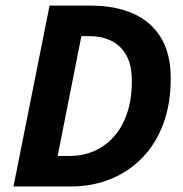

<svg xmlns="http://www.w3.org/2000/svg" viewBox="-20 -672 661 692"><path d="M28.6 0 158.6 -651.8H307.4Q394.3 -651.8 459.2 -623.4Q524.1 -595 559.8 -536.7Q595.4 -478.4 595.4 -389.1Q595.4 -296.8 568 -224.3Q540.6 -151.8 491.5 -102Q442.4 -52.2 377.2 -26.1Q312 0 236.8 0ZM187.8 -110H234.1Q278.1 -110 317.8 -126.8Q357.5 -143.7 388.7 -177.6Q419.9 -211.6 437.5 -262.3Q455.2 -313.1 455.2 -380.4Q455.2 -438 434.9 -473.6Q414.6 -509.1 380.1 -525.4Q345.6 -541.8 303.8 -541.8H273.3Z"/></svg>

Font: Source Sans 3
Style: Italic
Weight: 200
Italic angle: -11°
Designer: Paul D. Hunt
Foundry: Adobe
Version: Version 3.046;hotconv 1.0.118;makeotfexe 2.5.65603